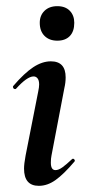

<svg xmlns="http://www.w3.org/2000/svg" viewBox="-20 -594 287 623"><path d="M58 -47Q58 -62 63 -89L104 -297Q107 -311 107 -320Q107 -333 102 -339.5Q97 -346 89 -346Q68 -346 32 -306Q31 -305 29 -305Q25 -305 23 -308.5Q21 -312 23 -315Q59 -357 88 -376Q117 -395 145 -395Q193 -395 193 -343Q193 -326 189 -309L147 -89Q145 -80 145 -66Q145 -42 160 -42Q170 -42 182.5 -51Q195 -60 213 -77Q215 -79 217 -79Q220 -79 222 -75.5Q224 -72 221 -69Q187 -29 160.5 -10Q134 9 106 9Q58 9 58 -47ZM109 -520Q109 -544 124.5 -559Q140 -574 166 -574Q192 -574 206.5 -559Q221 -544 221 -520Q221 -492 206.5 -477Q192 -462 166 -462Q140 -462 124.5 -477.5Q109 -493 109 -520Z"/></svg>

Font: Cormorant Garamond
Style: Bold Italic
Weight: 700
Italic angle: -10°
Designer: Christian Thalmann (Catharsis Fonts)
Foundry: Catharsis Fonts
Version: Version 4.000